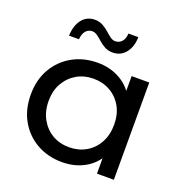

<svg xmlns="http://www.w3.org/2000/svg" viewBox="-132 -857 946 983"><g transform="rotate(20 341.0 -365.5)"><path d="M310 6Q233 6 172.5 -28Q112 -62 77 -123Q42 -184 42 -265Q42 -346 77 -406.5Q112 -467 172.5 -501Q233 -535 310 -535Q377 -535 431 -505Q485 -475 517.5 -415Q550 -355 550 -265Q550 -175 518.5 -115Q487 -55 433 -24.5Q379 6 310 6ZM318 -78Q368 -78 408.5 -101Q449 -124 472.5 -166.5Q496 -209 496 -265Q496 -322 472.5 -363.5Q449 -405 408.5 -428Q368 -451 318 -451Q267 -451 227 -428Q187 -405 163 -363.5Q139 -322 139 -265Q139 -209 163 -166.5Q187 -124 227 -101Q267 -78 318 -78ZM499 0V-143L505 -266L495 -389V-530H591V0ZM361 -610Q337 -610 318.5 -620Q300 -630 285 -643.5Q270 -657 256 -667Q242 -677 228 -677Q206 -677 192.5 -660.5Q179 -644 177 -615H123Q125 -671 151 -704Q177 -737 221 -737Q245 -737 264 -726.5Q283 -716 298 -702.5Q313 -689 326.5 -679Q340 -669 354 -669Q376 -669 390 -685Q404 -701 405 -729H459Q458 -676 431.5 -643Q405 -610 361 -610Z"/></g></svg>

Font: MOST Montserrat Medium
Style: Regular
Weight: 500
Designer: Julieta Ulanovsky
Foundry: Julieta Ulanovsky
Version: Version 8.000;March 11, 2024;FontCreator 15.0.0.2926 64-bit